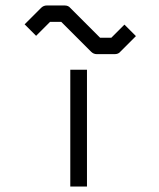

<svg xmlns="http://www.w3.org/2000/svg" viewBox="-20 -731 580 702"><path d="M91 -621 70 -642 130 -702Q139 -711 151 -711H216Q230 -711 237 -702L346 -593H387L435 -641L456 -620L477 -599L420 -542Q413 -533 399 -533H334Q322 -533 313 -542L204 -651H163L112 -600ZM237 -476H298V-49H237Z"/></svg>

Font: IBM 3270
Style: Regular
Weight: 400
Monospace: yes
Version: Version 2.3.1